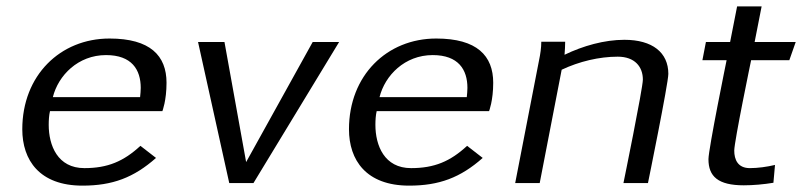

<svg xmlns="http://www.w3.org/2000/svg" viewBox="-20 -575 2530 603"><path d="M50 -169C50 -72 104 8 239 8C333 8 400 -17 470 -79L421 -117C368 -68 318 -47 245 -47C161 -47 133 -118 133 -183C133 -198 134 -213 137 -226H490C490 -226 503 -259 503 -315C503 -400 452 -454 324 -454C169 -454 50 -338 50 -169ZM146 -270C163 -338 225 -402 313 -402C394 -402 422 -356 422 -299C422 -290 421 -280 420 -270Z M602 -443 700 0H776L1045 -443H962L753 -66L685 -443Z M1076 -169C1076 -72 1130 8 1265 8C1359 8 1426 -17 1496 -79L1447 -117C1394 -68 1344 -47 1271 -47C1187 -47 1159 -118 1159 -183C1159 -198 1160 -213 1163 -226H1516C1516 -226 1529 -259 1529 -315C1529 -400 1478 -454 1350 -454C1195 -454 1076 -338 1076 -169ZM1172 -270C1189 -338 1251 -402 1339 -402C1420 -402 1448 -356 1448 -299C1448 -290 1447 -280 1446 -270Z M1598 0H1675L1744 -356C1799 -382 1862 -397 1920 -397C1974 -397 1999 -365 1999 -325C1999 -298 1938 0 1938 0H2015C2015 0 2079 -313 2079 -343C2079 -410 2029 -450 1941 -450C1878 -450 1811 -431 1753 -403C1754 -417 1755 -430 1755 -444H1680C1680 -425 1677 -405 1673 -386Z M2186 -386H2262C2262 -386 2205 -107 2205 -75C2205 -21 2235 7 2316 7C2345 7 2379 4 2409 -1L2414 -57C2389 -51 2360 -47 2335 -47C2297 -47 2286 -74 2286 -102C2286 -131 2339 -386 2339 -386H2459L2479 -443H2350L2372 -555H2295L2273 -443H2197Z"/></svg>

Font: KpSans
Style: Italic
Weight: 400
Italic angle: -11°
Version: Version 0.66